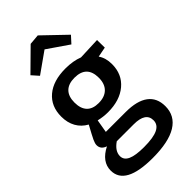

<svg xmlns="http://www.w3.org/2000/svg" viewBox="-317 -887 1203 1203"><g transform="rotate(-45 284.5 -285.5)"><path d="M345 -83Q445 -83 496 -45Q547 -7 547 67Q547 152 475 196.5Q403 241 261 241Q19 241 19 110Q19 32 110 -14Q69 -28 69 -65Q69 -80 79.5 -102.5Q90 -125 126 -191Q84 -214 61.5 -254Q39 -294 39 -348Q39 -439 100.5 -491Q162 -543 271 -543Q338 -543 389 -523L537 -529L538 -461L471 -448Q497 -411 497 -356Q497 -266 434 -213Q371 -160 266 -160Q226 -160 184 -170L169 -83ZM160 -352Q160 -298 186.5 -270Q213 -242 265 -242Q319 -242 348.5 -271Q378 -300 378 -354Q378 -462 270 -462Q216 -462 188 -434Q160 -406 160 -352ZM432 77Q432 7 326 7H176Q124 43 124 87Q124 121 160 137.5Q196 154 271 154Q354 154 393 135Q432 116 432 77ZM295 -812 445 -668 404 -623 263 -720 126 -623 86 -668 226 -806Z"/></g></svg>

Font: Bitter Pro SemiBold
Style: Regular
Weight: 600
Designer: Sol Matas, and Bitter project Authors
Foundry: Sol Matas
Version: Version 1.010